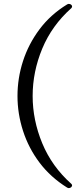

<svg xmlns="http://www.w3.org/2000/svg" viewBox="-20 -851 414 988"><path d="M325 114Q240 61 183.5 -14Q127 -89 98.5 -177.5Q70 -266 70 -357Q70 -449 98.5 -537Q127 -625 183.5 -700.5Q240 -776 325 -828Q330 -831 334 -831Q341 -831 346 -827Q351 -823 351 -818Q351 -813 347 -809Q247 -720 197.5 -601Q148 -482 148 -357Q148 -233 197.5 -113.5Q247 6 347 95Q351 99 351 103Q351 108 346 112.5Q341 117 334 117Q330 117 325 114Z"/></svg>

Font: Kiwi Maru
Style: Regular
Weight: 400
Designer: Hiroki-Chan
Version: Version 1.100